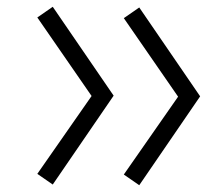

<svg xmlns="http://www.w3.org/2000/svg" viewBox="-20 -533 660 566"><path d="M345 -479.5 505 -248 345 -18.5 390.5 13 570 -249 390.5 -511ZM90 -20.5 135.5 11 315 -251 135.5 -513 90 -481.5 250 -250Z"/></svg>

Font: Monaspace Argon ExtraLight
Style: Regular
Weight: 200
Designer: Riley Cran & the Lettermatic Team
Foundry: Lettermatic
Version: Version 1.000 (Monaspace Argon)